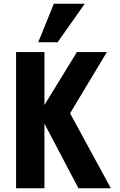

<svg xmlns="http://www.w3.org/2000/svg" viewBox="-20 -1002 640 1022"><path d="M216.5 -344V0H65.5V-725H216.5V-443L389.5 -725H549L353 -399L570 0H397.5ZM183.5 -777 266.5 -982H431L286.5 -777Z"/></svg>

Font: JuliaMono ExtraBold
Style: Regular
Weight: 800
Monospace: yes
Designer: cormullion
Foundry: corm
Version: Version 0.055; ttfautohint (v1.8.4)